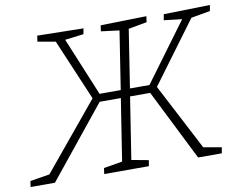

<svg xmlns="http://www.w3.org/2000/svg" viewBox="-97 -799 1130 902"><g transform="rotate(-10 468.0 -348.0)"><path d="M-21 0 -17 -28 76 -43 338 -360 214 -652 129 -667 133 -695 353 -691 348 -664 259 -653 374 -375H475L518 -652L431 -663L435 -691L654 -696L650 -668L562 -652L519 -375H612L817 -653L731 -663L736 -691L957 -696L952 -668L861 -652L645 -360L810 -43L896 -28L891 0H778L609 -338H513L467 -43L548 -28L543 0H330L334 -28L423 -43L469 -338H368L95 0Z"/></g></svg>

Font: Bitter Light
Style: Italic
Weight: 300
Italic angle: -9°
Designer: Sol Matas, and Bitter project Authors
Foundry: Sol Matas
Version: Version 2.001